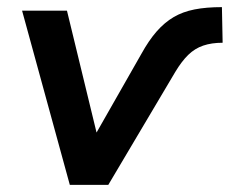

<svg xmlns="http://www.w3.org/2000/svg" viewBox="-20 -519 645 539"><path d="M176 0 42 -489H168L260 -110H230L377 -368Q398 -406 420 -431Q442 -456 467.5 -471Q493 -486 526 -492.5Q559 -499 603 -499L605 -399Q574 -399 550.5 -391Q527 -383 508.5 -365Q490 -347 472 -317L284 0Z"/></svg>

Font: Nunito Sans 12pt ExtraLight
Style: Italic
Weight: 200
Italic angle: -9°
Designer: Vernon Adams
Foundry: Vernon Adams
Version: Version 3.101;gftools[0.9.27]